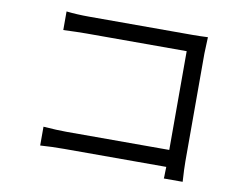

<svg xmlns="http://www.w3.org/2000/svg" viewBox="-76 -791 1152 903"><g transform="rotate(10 500.0 -339.0)"><path d="M848.6 8.8H758.8Q759.8 2.9 759.8 -18.6Q760.7 -37.1 760.7 -46.9H272.5Q213.9 -46.9 159.2 -43V-132.8Q225.6 -127.9 269.5 -127.9H760.7V-599.6H282.2Q244.1 -599.6 171.9 -596.7V-685.5Q221.7 -679.7 281.2 -679.7H774.4Q808.6 -679.7 847.7 -681.6Q844.7 -610.4 844.7 -603.5V-87.9Q844.7 -53.7 848.6 6.8Q848.6 6.8 848.6 7.8Z"/></g></svg>

Font: Taipei Sans TC Beta
Style: Regular
Weight: 400
Designer: JT Foundry
Foundry: JT Foundry
Version: Version 1.000